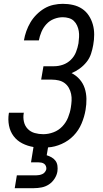

<svg xmlns="http://www.w3.org/2000/svg" viewBox="-20 -763 540 1003"><path d="M57 220 68 153H168Q176 153 184.5 151.5Q193 150 201 146.5Q209 143 214.5 136Q220 129 222 121Q223 113 220 105Q217 97 210.5 92.5Q204 88 196 86.5Q188 85 180 85H142L155 5Q124 0 96.5 -14Q69 -28 51 -52Q33 -76 27 -107Q21 -138 26 -170L27 -174H105L104 -172Q100 -149 105 -127Q110 -105 125 -89.5Q140 -74 161.5 -68Q183 -62 206 -62Q233 -62 259.5 -72Q286 -82 305.5 -102.5Q325 -123 335.5 -149Q346 -175 350 -201Q353 -219 354 -237Q355 -255 351.5 -272Q348 -289 339.5 -304Q331 -319 317.5 -329Q304 -339 286.5 -343Q269 -347 251 -347H195L207 -417H263Q286 -417 309 -425Q332 -433 350 -450.5Q368 -468 377 -491Q386 -514 390 -537Q392 -553 393 -569Q394 -585 391.5 -600.5Q389 -616 382.5 -630Q376 -644 365.5 -654Q355 -664 339.5 -668.5Q324 -673 308 -673Q285 -673 262 -664Q239 -655 222.5 -637Q206 -619 196.5 -596.5Q187 -574 183 -552H105Q109 -576 117.5 -600Q126 -624 139 -646Q152 -668 171 -687Q190 -706 212 -719Q234 -732 259 -737.5Q284 -743 308 -743Q336 -743 362 -737Q388 -731 409 -717Q430 -703 444 -681.5Q458 -660 465 -635Q472 -610 472 -582.5Q472 -555 467 -528Q463 -505 455.5 -482Q448 -459 432.5 -439.5Q417 -420 396.5 -405Q376 -390 354 -381Q378 -369 396 -348.5Q414 -328 422.5 -302Q431 -276 431.5 -247Q432 -218 427 -189Q421 -153 406 -117.5Q391 -82 364.5 -54.5Q338 -27 302 -11Q266 5 231 7L224 48Q237 52 249.5 59Q262 66 270 77Q278 88 280 102.5Q282 117 280 132Q277 152 265 170.5Q253 189 235.5 200.5Q218 212 197.5 216Q177 220 157 220Z"/></svg>

Font: Iosevka Algr
Style: Italic
Weight: 400
Italic angle: -9°
Monospace: yes
Designer: Belleve Invis
Foundry: Belleve Invis
Version: Version 26.0.2; ttfautohint (v1.8.3)